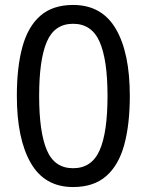

<svg xmlns="http://www.w3.org/2000/svg" viewBox="-20 -745 591 775"><path d="M275 10Q160 10 104 -87.5Q48 -185 48 -358Q48 -474 70.5 -556Q93 -638 143 -681.5Q193 -725 275 -725Q391 -725 447.5 -628.5Q504 -532 504 -358Q504 -243 481.5 -160.5Q459 -78 408.5 -34Q358 10 275 10ZM275 -66Q350 -66 382 -138Q414 -210 414 -358Q414 -504 382 -576.5Q350 -649 275 -649Q200 -649 169 -576.5Q138 -504 138 -358Q138 -212 169 -139Q200 -66 275 -66Z"/></svg>

Font: hexmalayalam15
Style: Book
Weight: 400
Designer: Jelle Bosma - Monotype Design Team
Foundry: Monotype Imaging Inc.
Version: Version 2.003